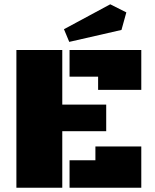

<svg xmlns="http://www.w3.org/2000/svg" viewBox="-20 -883 731 903"><path d="M272.9 -266.1V0H57.1V-647.9H272.9V-391.1H479.5V-266.1ZM307.1 -522.5V-647.9H644.5V-460.4H441.4V-522.5ZM307.1 0V-129.4H428.7V-194.3H644.5V0ZM498.5 -862.8 574.2 -824.7 551.3 -742.2 305.7 -686 280.8 -745.6Z"/></svg>

Font: Black Ops One
Style: Regular
Weight: 400
Designer: James Grieshaber
Foundry: James Grieshaber
Version: Version 1.002